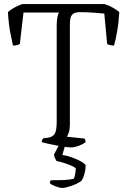

<svg xmlns="http://www.w3.org/2000/svg" viewBox="-20 -728 628 948"><path d="M331 0Q323 0 303.5 -2.5Q284 -5 260.5 -9.5Q237 -14 216.5 -18.5Q196 -23 186 -26Q186 -33 188.5 -37.5Q191 -42 193 -45L217 -48Q242 -52 251 -69Q260 -86 260 -129V-602Q260 -627 263.5 -643.5Q267 -660 271 -666H96L78 -511Q74 -508 65 -505.5Q56 -503 44 -503Q39 -525 31 -565.5Q23 -606 19 -668Q34 -682 55.5 -693Q77 -704 91 -708H496Q518 -701 537.5 -690Q557 -679 569 -668Q566 -616 558 -571Q550 -526 543 -503Q532 -503 522.5 -505.5Q513 -508 509 -511L495 -661Q479 -663 443 -665.5Q407 -668 374 -668Q350 -668 339.5 -658.5Q329 -649 327 -634Q325 -619 325 -602V-112Q325 -90 320 -74.5Q315 -59 310 -53L397 -44Q402 -39 403 -26Q386 -14 366 -7Q346 0 331 0ZM287 200Q274 200 252.5 191.5Q231 183 226 176Q226 171 228 167.5Q230 164 231 162Q267 162 293.5 161Q320 160 344 155Q349 146 351.5 129.5Q354 113 354 103Q348 97 331 89.5Q314 82 294.5 76Q275 70 259 67Q256 62 251.5 52.5Q247 43 247 34Q256 17 267 -3.5Q278 -24 285 -37H309L288 37Q314 41 340.5 51Q367 61 385 72Q403 83 403 91Q403 107 397 130Q391 153 381 166Q359 181 330 190.5Q301 200 287 200Z"/></svg>

Font: Texturina 72pt ExtraLight
Style: Regular
Weight: 200
Designer: Guillermo Torres Carreño
Foundry: Omnibus-Type
Version: Version 1.002; ttfautohint (v1.8.3)